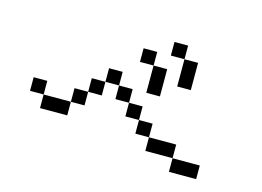

<svg xmlns="http://www.w3.org/2000/svg" viewBox="-80 -894 1160 851"><g transform="rotate(15 500.0 -469.0)"><path d="M875 -187.5V-250H750V-187.5ZM750 -250V-312.5H625V-250ZM625 -312.5V-375H562.5V-312.5ZM125 -375V-312.5H250V-375ZM125 -375V-437.5H62.5V-375ZM250 -375H312.5V-437.5H250ZM562.5 -375V-437.5H500V-375ZM312.5 -437.5H375V-500H312.5ZM500 -437.5V-500H437.5V-437.5ZM375 -500H437.5V-562.5H375ZM562.5 -625Q562.5 -625 562.5 -500H625Q625 -500 625 -625ZM562.5 -625V-687.5H500V-625ZM687.5 -687.5Q687.5 -687.5 687.5 -562.5H750Q750 -562.5 750 -687.5ZM687.5 -687.5V-750H625V-687.5Z"/></g></svg>

Font: Unifont
Style: Regular
Weight: 500
Version: Version 13.0.05